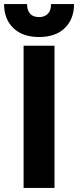

<svg xmlns="http://www.w3.org/2000/svg" viewBox="-63 -924 384 944"><path d="M-43 -904H70Q70 -873 85 -856.5Q100 -840 129 -840Q157 -840 172.5 -856.5Q188 -873 188 -904H301Q301 -830 255.5 -786Q210 -742 129 -742Q48 -742 2.5 -786Q-43 -830 -43 -904ZM53 -699H205V0H53Z"/></svg>

Font: Prompt SemiBold
Style: Regular
Weight: 600
Designer: Katatrad Team
Foundry: CadsonDemak
Version: Version 1.001